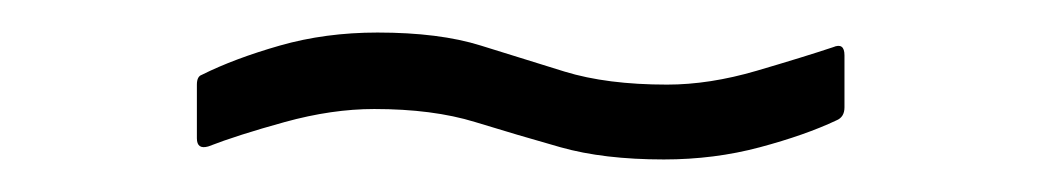

<svg xmlns="http://www.w3.org/2000/svg" viewBox="-20 -361 640 118"><path d="M388 -263Q351 -263 324.5 -270.5Q298 -278 272 -286Q246 -294 210 -294Q184 -294 155 -286Q126 -278 108 -271Q101 -269 101 -276V-309Q101 -314 104 -315Q124 -325 152 -333Q180 -341 212 -341Q250 -341 275.5 -333Q301 -325 327 -317Q353 -309 390 -309Q416 -309 445 -317.5Q474 -326 492 -332Q499 -335 499 -327V-295Q499 -289 494 -287Q475 -278 447 -270.5Q419 -263 388 -263Z"/></svg>

Font: Sofia Sans Light
Style: Regular
Weight: 300
Designer: Botio Nikoltchev, Ani Petrova
Foundry: lettersoup
Version: Version 4.100; ttfautohint (v1.8.3)